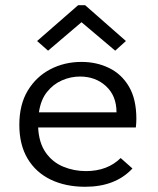

<svg xmlns="http://www.w3.org/2000/svg" viewBox="-20 -705 603 735"><path d="M306 10Q231 10 174 -17.5Q117 -45 85.5 -98Q54 -151 54 -227Q54 -305 86.5 -358.5Q119 -412 173 -440Q227 -468 292 -468Q350 -468 398 -444.5Q446 -421 474 -373Q502 -325 502 -250Q502 -242 501.5 -234Q501 -226 500 -217H126Q129 -158 155 -121Q181 -84 222 -67Q263 -50 309 -50Q391 -50 442 -100L487 -60Q422 10 306 10ZM129 -275H426Q426 -338 386 -375Q346 -412 286 -412Q251 -412 217.5 -397.5Q184 -383 160 -353Q136 -323 129 -275ZM164 -511 122 -548 279 -685H306L462 -548L421 -511L292 -620Z"/></svg>

Font: Inconsolata SemiExpanded Thin
Style: Regular
Weight: 100
Width: 6
Monospace: yes
Designer: Raph Levien, Cyreal, Brenton Simpson
Foundry: Raph Levien, Cyreal, Google
Version: Version 3.100; ttfautohint (v1.8.4.7-5d5b)